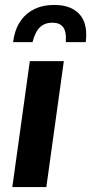

<svg xmlns="http://www.w3.org/2000/svg" viewBox="-20 -759 370 779"><path d="M30 0 101 -511H239L168 0ZM33 -588Q39 -636 60.5 -669.5Q82 -703 117.5 -721Q153 -739 200 -739Q247 -739 278 -721Q309 -703 321.5 -669.5Q334 -636 328 -588H247Q250 -631 236 -649Q222 -667 193 -667Q162 -667 142.5 -649Q123 -631 112 -588Z"/></svg>

Font: Chivo SemiBold
Style: Italic
Weight: 600
Italic angle: -8.05°
Designer: Hector Gatti
Foundry: Omnibus-Type
Version: Version 2.002